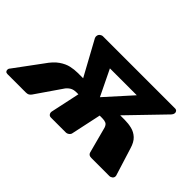

<svg xmlns="http://www.w3.org/2000/svg" viewBox="-122 -790 1059 1059"><g transform="rotate(45 408.0 -260.0)"><path d="M-23 0Q-33 0 -37.5 -5.5Q-42 -11 -41 -20Q-40 -25 -38 -28Q-36 -31 -34 -33L79 -186Q107 -227 136 -247Q165 -267 192.5 -273Q220 -279 246 -279H288L177 -482Q174 -490 175 -495Q176 -507 184.5 -513.5Q193 -520 202 -520H764Q773 -520 778 -514Q783 -508 782 -500Q781 -491 774 -483L577 -279H613Q641 -279 667.5 -272.5Q694 -266 714.5 -247Q735 -228 746 -190L795 -33Q797 -29 797 -23Q797 -13 789 -6.5Q781 0 771 0H631Q610 0 605 -16L564 -170Q558 -188 546.5 -193Q535 -198 518 -198H498L461 -25Q460 -15 451 -7.5Q442 0 431 0H316Q305 0 299.5 -7.5Q294 -15 295 -25L332 -198H316Q299 -198 285.5 -192Q272 -186 258 -170L152 -16Q146 -8 139 -4Q132 0 119 0ZM460 -203 378 -216 622 -487 649 -422H278L316 -500Z"/></g></svg>

Font: Rubik Light
Style: Bold Italic
Weight: 700
Italic angle: -12°
Version: Version 2.104